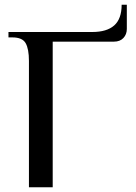

<svg xmlns="http://www.w3.org/2000/svg" viewBox="-20 -796 576 816"><path d="M103 -537Q103 -588 89 -612.5Q75 -637 33 -637H16V-660H372Q434 -660 465.5 -688Q497 -716 497 -776H519V-673Q519 -650 504.5 -634.5Q490 -619 464 -619H204V0H103Z"/></svg>

Font: El Messiri Medium
Style: Regular
Weight: 500
Designer: Mohamed Gaber
Foundry: Kief Type Foundry
Version: Version 2.007